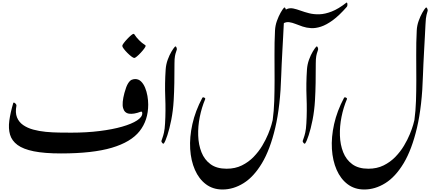

<svg xmlns="http://www.w3.org/2000/svg" viewBox="-20 -1221 3516 1534"><path d="M1143.6 -854.5Q1143.6 -848.1 1132.1 -832.5Q1120.6 -816.9 1104.5 -799.6Q1088.4 -782.2 1073.7 -770Q1059.1 -757.8 1053.2 -757.8Q1045.4 -757.8 1029.8 -769.8Q1014.2 -781.7 997.3 -798.6Q980.5 -815.4 968.8 -831.1Q957 -846.7 957 -854.5Q957 -861.3 968.5 -876.7Q980 -892.1 996.1 -909.2Q1012.2 -926.3 1026.6 -938.5Q1041 -950.7 1047.4 -950.7Q1052.7 -950.2 1060.5 -936.8Q1068.4 -923.3 1092.3 -898.9Q1116.2 -875.5 1129.9 -867.7Q1143.6 -859.9 1143.6 -854.5ZM1116.7 -315.4Q1116.7 -322.3 1114 -326.7Q1111.3 -331.1 1105 -328.6Q1048.3 -307.1 1011.2 -312.7Q974.1 -318.4 963.4 -357.9Q952.6 -397.5 974.1 -478.5Q988.3 -531.2 1003.2 -554.7Q1018.1 -578.1 1032.5 -583.7Q1046.9 -589.4 1060.1 -589.4Q1087.4 -589.4 1106.9 -570.3Q1126.5 -551.3 1139.2 -520.5Q1151.9 -489.7 1158 -454.1Q1164.1 -418.5 1164.1 -385.3Q1164.1 -260.3 1095.2 -173.1Q1026.4 -85.9 873.3 -40.5Q720.2 4.9 467.3 4.9Q335 4.9 250.2 -12.2Q165.5 -29.3 120.1 -62.7Q74.7 -96.2 60.3 -145Q45.9 -193.8 54.4 -257.3Q63 -320.8 85.9 -397.9Q87.9 -403.8 94.5 -400.4Q101.1 -397 106.7 -389.9Q112.3 -382.8 111.3 -377Q100.6 -321.3 115.7 -283.4Q130.9 -245.6 165 -221.9Q199.2 -198.2 245.8 -185.5Q292.5 -172.9 345.5 -167.7Q398.4 -162.6 451.2 -161.9Q503.9 -161.1 549.3 -161.1Q671.9 -161.1 775.6 -174.1Q879.4 -187 955.8 -209Q1032.2 -231 1074.5 -258.5Q1116.7 -286.1 1116.7 -315.4Z M1303.7 -667Q1306.6 -707.5 1320.3 -744.9Q1334 -782.2 1350.3 -809.3Q1366.7 -836.4 1376.5 -846.7Q1383.8 -855 1389.2 -843.3Q1394.5 -831.5 1392.6 -824.7Q1391.1 -817.4 1386.5 -805.7Q1381.8 -793.9 1377.9 -772.7Q1374 -751.5 1374 -714.4Q1374 -631.8 1372.8 -559.3Q1371.6 -486.8 1367.7 -419.9Q1362.8 -335.9 1348.4 -263.4Q1334 -190.9 1317.6 -141.4Q1301.3 -91.8 1290 -76.2Q1285.2 -68.8 1276.6 -78.6Q1268.1 -88.4 1269.5 -94.7Q1272 -104 1277.8 -119.1Q1283.7 -134.3 1290 -161.9Q1296.4 -189.5 1298.8 -235.4Q1304.7 -334.5 1300.3 -443.8Q1295.9 -553.2 1303.7 -667Z M1791 127Q1858.9 127 1912.4 100.6Q1965.8 74.2 2006.3 32.5Q2046.9 -9.3 2075.4 -57.1Q2104 -105 2122.1 -149.2Q2140.1 -193.4 2148.9 -224.4Q2157.7 -255.4 2158.7 -262.2Q2168.5 -334 2171.1 -414.3Q2173.8 -494.6 2173.8 -578.6Q2173.8 -678.2 2173.1 -779.8Q2172.4 -881.3 2177.2 -977.1Q2179.2 -1017.1 2192.6 -1054.4Q2206.1 -1091.8 2221.9 -1119.6Q2237.8 -1147.5 2247.6 -1157.7Q2254.9 -1166 2260.5 -1154.1Q2266.1 -1142.1 2264.6 -1135.3Q2261.7 -1124 2255.6 -1102.3Q2249.5 -1080.6 2247.1 -1024.4Q2245.1 -983.4 2242.2 -928.5Q2239.3 -873.5 2236.1 -815.9Q2232.9 -758.3 2230.5 -707.5Q2228 -656.7 2227.1 -623Q2220.2 -375 2179.2 -200.4Q2138.2 -25.9 2072.8 83Q2007.3 191.9 1926 242.4Q1844.7 293 1757.8 293Q1681.2 293 1625.2 251Q1569.3 209 1537.4 136Q1505.4 63 1499.5 -30.8Q1493.7 -124.5 1517.1 -229.5Q1540.5 -334.5 1596.2 -439Q1600.1 -446.3 1611.3 -441.4Q1622.6 -436.5 1619.1 -428.2Q1591.3 -362.3 1576.2 -286.9Q1561 -211.4 1563.5 -138.2Q1565.9 -64.9 1589.6 -4.9Q1613.3 55.2 1662.4 91.1Q1711.4 127 1791 127Z M2432.6 -667Q2435.5 -707.5 2449.2 -744.9Q2462.9 -782.2 2479.2 -809.3Q2495.6 -836.4 2505.4 -846.7Q2512.7 -855 2518.1 -843.3Q2523.4 -831.5 2521.5 -824.7Q2520 -817.4 2515.4 -805.7Q2510.7 -793.9 2506.8 -772.7Q2502.9 -751.5 2502.9 -714.4Q2502.9 -631.8 2501.7 -559.3Q2500.5 -486.8 2496.6 -419.9Q2491.7 -335.9 2477.3 -263.4Q2462.9 -190.9 2446.5 -141.4Q2430.2 -91.8 2418.9 -76.2Q2414.1 -68.8 2405.5 -78.6Q2397 -88.4 2398.4 -94.7Q2400.9 -104 2406.7 -119.1Q2412.6 -134.3 2418.9 -161.9Q2425.3 -189.5 2427.7 -235.4Q2433.6 -334.5 2429.2 -443.8Q2424.8 -553.2 2432.6 -667ZM2750.5 -1166Q2689.9 -1096.7 2638.7 -1059.3Q2587.4 -1022 2544.4 -1008.1Q2501.5 -994.1 2465.1 -996.3Q2428.7 -998.5 2398.2 -1008.8Q2367.7 -1019 2341.1 -1029.8Q2314.5 -1040.5 2291 -1043.7Q2267.6 -1046.9 2245.8 -1035.2Q2224.1 -1023.4 2202.6 -987.8Q2199.2 -982.4 2190.9 -991.7Q2182.6 -1001 2184.6 -1007.8Q2206.1 -1073.7 2227.8 -1106.7Q2249.5 -1139.6 2273.2 -1149.2Q2296.9 -1158.7 2323.5 -1153.1Q2350.1 -1147.5 2381.6 -1136Q2413.1 -1124.5 2450.4 -1115Q2487.8 -1105.5 2532.5 -1106.9Q2577.1 -1108.4 2630.6 -1129.2Q2684.1 -1149.9 2747.6 -1199.7Q2752 -1203.1 2754.2 -1196.3Q2756.3 -1189.5 2755.6 -1180.2Q2754.9 -1170.9 2750.5 -1166Z M2923.3 127Q2991.2 127 3044.7 100.6Q3098.1 74.2 3138.7 32.5Q3179.2 -9.3 3207.8 -57.1Q3236.3 -105 3254.4 -149.2Q3272.5 -193.4 3281.2 -224.4Q3290 -255.4 3291 -262.2Q3300.8 -334 3303.5 -414.3Q3306.2 -494.6 3306.2 -578.6Q3306.2 -678.2 3305.4 -779.8Q3304.7 -881.3 3309.6 -977.1Q3311.5 -1017.1 3325 -1054.4Q3338.4 -1091.8 3354.2 -1119.6Q3370.1 -1147.5 3379.9 -1157.7Q3387.2 -1166 3392.8 -1154.1Q3398.4 -1142.1 3397 -1135.3Q3394 -1124 3387.9 -1102.3Q3381.8 -1080.6 3379.4 -1024.4Q3377.4 -983.4 3374.5 -928.5Q3371.6 -873.5 3368.4 -815.9Q3365.2 -758.3 3362.8 -707.5Q3360.4 -656.7 3359.4 -623Q3352.5 -375 3311.5 -200.4Q3270.5 -25.9 3205.1 83Q3139.6 191.9 3058.3 242.4Q2977.1 293 2890.1 293Q2813.5 293 2757.6 251Q2701.7 209 2669.7 136Q2637.7 63 2631.8 -30.8Q2626 -124.5 2649.4 -229.5Q2672.9 -334.5 2728.5 -439Q2732.4 -446.3 2743.7 -441.4Q2754.9 -436.5 2751.5 -428.2Q2723.6 -362.3 2708.5 -286.9Q2693.4 -211.4 2695.8 -138.2Q2698.2 -64.9 2721.9 -4.9Q2745.6 55.2 2794.7 91.1Q2843.8 127 2923.3 127Z"/></svg>

Font: Awami Nastaliq
Style: Regular
Weight: 400
Designer: Peter Martin, SIL International
Foundry: SIL International
Version: Version 3.100